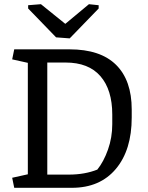

<svg xmlns="http://www.w3.org/2000/svg" viewBox="-20 -896 705 916"><path d="M112.8 -596.2 38.1 -612.8 47.9 -660.6H311.5Q459 -660.6 533.7 -586.7Q608.4 -512.7 608.4 -373.5V-335.4Q608.4 -180.2 532.7 -90.1Q457 0 322.8 0H47.9L38.1 -47.9L112.8 -64.5ZM205.6 -597.7V-63H308.6Q346.7 -63 380.9 -69.1Q415 -75.2 444.3 -86.9Q474.6 -124.5 495.1 -182.1Q515.6 -239.7 515.6 -303.7V-349.6Q515.6 -467.3 459.2 -532.5Q402.8 -597.7 292.5 -597.7ZM114.3 -871.1 175.3 -876 291.5 -782.2 404.3 -876 450.7 -871.1V-855.5L312.5 -712.9L247.6 -717.8L114.3 -855.5Z"/></svg>

Font: Noticia Text
Style: Regular
Weight: 400
Designer: JM Sole
Foundry: JM Sole
Version: Version 1.003